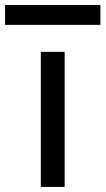

<svg xmlns="http://www.w3.org/2000/svg" viewBox="-98 -735 415 755"><path d="M62.5 -531.2H156.2V0H62.5ZM-78.1 -715.3H296.9V-637.2H-78.1Z"/></svg>

Font: Michroma+
Style: Regular
Weight: 400
Designer: beogot
Foundry: beogot
Version: Version